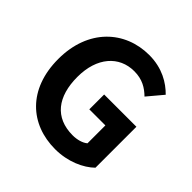

<svg xmlns="http://www.w3.org/2000/svg" viewBox="-195 -923 1107 1107"><g transform="rotate(45 358.5 -370.0)"><path d="M409 14C512 14 599 -26 649 -75V-409H386V-288H517V-142C496 -124 460 -114 424 -114C279 -114 205 -211 205 -372C205 -531 291 -627 414 -627C481 -627 523 -600 559 -565L638 -659C590 -708 516 -754 409 -754C212 -754 54 -611 54 -367C54 -120 207 14 409 14Z"/></g></svg>

Font: Noto Sans CJK KR Bold
Style: Regular
Weight: 700
Designer: Ryoko NISHIZUKA (kana & ideographs); Paul D. Hunt (Latin, Greek & Cyrillic); Wenlong ZHANG (bopomofo); Sandoll Communica
Foundry: Adobe Systems Incorporated
Version: Version 1.004;PS 1.004;hotconv 1.0.82;makeotf.lib2.5.63406